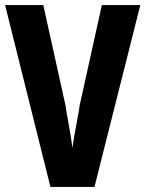

<svg xmlns="http://www.w3.org/2000/svg" viewBox="-20 -734 571 754"><path d="M531 -714 351 0H178L0 -714H150L237 -321Q239 -305 245 -273Q251 -241 256.5 -207.5Q262 -174 264 -153Q267 -174 273 -207.5Q279 -241 285 -272.5Q291 -304 293 -321L380 -714Z"/></svg>

Font: Noto Sans Gujarati ExtraCondensed ExtraBold
Style: Regular
Weight: 800
Width: 2
Designer: Jelle Bosma - Monotype Design Team, Universal Thirst
Foundry: Monotype Imaging Inc.
Version: Version 2.106; ttfautohint (v1.8.4.7-5d5b)